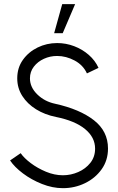

<svg xmlns="http://www.w3.org/2000/svg" viewBox="-20 -920 585 952"><path d="M292 13Q240.5 13 188.2 -7.8Q136 -28.5 93.8 -60.2Q51.5 -92 30 -124.5L82.5 -160.5Q99 -136.5 132.5 -111.2Q166 -86 208 -68.5Q250 -51 292 -51Q331.5 -51 368 -67Q404.5 -83 428 -112.5Q451.5 -142 451.5 -183Q451.5 -239 401.8 -280Q352 -321 258 -340Q202.5 -351 159 -378Q115.5 -405 90.5 -444.2Q65.5 -483.5 65.5 -531.5Q65.5 -584 93.5 -623.2Q121.5 -662.5 166.5 -684.5Q211.5 -706.5 263.5 -706.5Q307 -706.5 347.8 -691Q388.5 -675.5 420.2 -647.8Q452 -620 468.5 -583.5L411 -556Q392.5 -597 350.2 -619.8Q308 -642.5 263 -642.5Q228.5 -642.5 197.8 -628.5Q167 -614.5 147.8 -589.5Q128.5 -564.5 128.5 -531.5Q128.5 -487.5 164.8 -452Q201 -416.5 253.5 -405.5Q375.5 -378.5 445.5 -324Q515.5 -269.5 515.5 -183.5Q515.5 -125 484 -80.8Q452.5 -36.5 401.5 -11.8Q350.5 13 292 13ZM248.5 -755.5 288.5 -899.5H352.5L291 -755.5Z"/></svg>

Font: Urbanist Light
Style: Regular
Weight: 300
Designer: Corey Hu
Foundry: Corey Hu
Version: Version 1.330; ttfautohint (v1.8.4.7-5d5b)